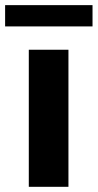

<svg xmlns="http://www.w3.org/2000/svg" viewBox="-48 -720 377 740"><path d="M215.8 -528.3V0H63V-528.3ZM308.6 -700.2V-618.2H-28.3V-700.2Z"/></svg>

Font: Vazirmatn RD FD ExtraBold
Style: Regular
Weight: 800
Designer: Saber Rastikerdar
Foundry: Saber Rastikerdar
Version: Version 33.003